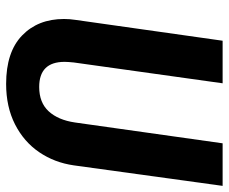

<svg xmlns="http://www.w3.org/2000/svg" viewBox="-80 -652 747 627"><g transform="rotate(90 293.5 -338.5)"><path d="M520 -206Q511 -143 477 -93Q443 -43 386 -14Q329 15 254 15Q150 15 96 -37Q42 -89 42 -174Q42 -193 45 -212L113 -692H252L184 -206Q182 -186 182 -176Q182 -93 264 -93Q315 -93 343.5 -124Q372 -155 380 -210L448 -692H587Z"/></g></svg>

Font: Fira Sans Condensed SemiBold
Style: Italic
Weight: 600
Width: 3
Italic angle: -8°
Designer: bBox Type GmbH & Carrois Corporate GbR & Edenspiekermann AG
Foundry: bBox Type GmbH & Carrois Corporate GbR & Edenspiekermann AG
Version: Version 4.301